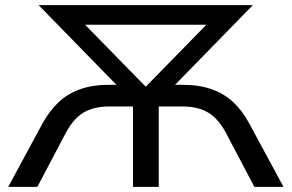

<svg xmlns="http://www.w3.org/2000/svg" viewBox="-20 -725 1132 745"><path d="M12 0 146 -248Q173 -296 208 -329Q243 -362 291.5 -379Q340 -396 405 -396H482L458 -369L130 -705H961L633 -369L609 -396H687Q752 -396 800.5 -379Q849 -362 884.5 -329Q920 -296 946 -248L1080 0H967L859 -205Q829 -263 789 -287.5Q749 -312 686 -312H596V0H496V-312H406Q343 -312 303 -287.5Q263 -263 233 -205L125 0ZM544 -390H547L816 -665L818 -629H273L275 -665Z"/></svg>

Font: Nunito Sans 10pt SemiExpanded Medium
Style: Regular
Weight: 500
Width: 6
Designer: Vernon Adams
Foundry: Vernon Adams
Version: Version 3.101;gftools[0.9.27]